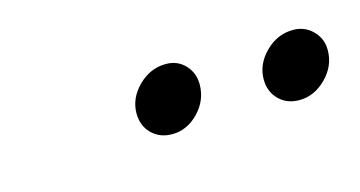

<svg xmlns="http://www.w3.org/2000/svg" viewBox="-29 -768 394 210"><g transform="rotate(-15 168.5 -663.0)"><path d="M149 -625Q135 -625 126 -634Q117 -643 117 -657Q117 -674 130.5 -687.5Q144 -701 162 -701Q175 -701 183.5 -692Q192 -683 192 -670Q192 -652 179 -638.5Q166 -625 149 -625ZM293 -625Q279 -625 270 -634Q261 -643 261 -657Q261 -674 274.5 -687.5Q288 -701 306 -701Q319 -701 328 -692Q337 -683 337 -670Q337 -652 323.5 -638.5Q310 -625 293 -625Z"/></g></svg>

Font: Poppins ExtraLight
Style: Italic
Weight: 275
Italic angle: -10°
Designer: Ninad Kale (Devanagari), Jonny Pinhorn (Latin)
Foundry: Indian Type Foundry
Version: Version 3.200;PS 1.000;hotconv 16.6.54;makeotf.lib2.5.65590